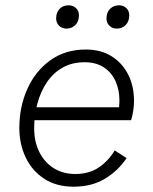

<svg xmlns="http://www.w3.org/2000/svg" viewBox="-20 -696 576 725"><path d="M258 9Q193 9 147 -21Q101 -51 77 -101.5Q53 -152 53 -213Q53 -292 83 -359.5Q113 -427 169.5 -468Q226 -509 304 -509Q361 -509 401.5 -483.5Q442 -458 464 -414.5Q486 -371 486 -315Q486 -299 483.5 -280.5Q481 -262 475 -242H81L82 -291H450L426 -272Q429 -285 430 -295Q431 -305 431 -316Q431 -357 416 -390Q401 -423 371.5 -442Q342 -461 300 -461Q252 -461 216 -440.5Q180 -420 156.5 -384.5Q133 -349 121 -304.5Q109 -260 109 -212Q109 -162 128 -123Q147 -84 182 -61.5Q217 -39 264 -39Q317 -39 353.5 -64Q390 -89 413 -128L458 -99Q426 -51 376 -21Q326 9 258 9ZM421 -588Q404 -588 393 -599Q382 -610 382 -626Q382 -649 395.5 -662.5Q409 -676 429 -676Q446 -676 457 -665.5Q468 -655 468 -638Q468 -615 454.5 -601.5Q441 -588 421 -588ZM231 -588Q214 -588 203 -599Q192 -610 192 -626Q192 -649 205 -662.5Q218 -676 239 -676Q256 -676 267 -665.5Q278 -655 278 -638Q278 -615 264.5 -601.5Q251 -588 231 -588Z"/></svg>

Font: Kantumruy Pro Light
Style: Italic
Weight: 300
Italic angle: -13°
Version: Version 1.002